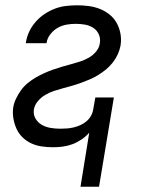

<svg xmlns="http://www.w3.org/2000/svg" viewBox="-20 -548 540 725"><path d="M284 157 317 -47Q305 -33 288 -21.5Q271 -10 253.5 -3.5Q236 3 217.5 5.5Q199 8 181 8Q159 8 138 5Q117 2 98.5 -6.5Q80 -15 65.5 -29Q51 -43 42.5 -61.5Q34 -80 30.5 -101Q27 -122 30 -143Q33 -160 41 -176.5Q49 -193 59.5 -207.5Q70 -222 84.5 -234Q99 -246 114.5 -255Q130 -264 146.5 -271.5Q163 -279 180 -285Q197 -291 214 -296Q231 -301 248 -305.5Q265 -310 282 -315.5Q299 -321 315 -330Q331 -339 343 -353.5Q355 -368 357 -385Q360 -403 353 -418.5Q346 -434 332 -443Q318 -452 301 -455Q284 -458 266 -458Q249 -458 231.5 -455Q214 -452 198 -443Q182 -434 170 -418.5Q158 -403 156 -386L155 -385H77L78 -388Q81 -409 90.5 -429Q100 -449 115 -466Q130 -483 149 -495.5Q168 -508 188 -515.5Q208 -523 229.5 -525.5Q251 -528 271 -528Q294 -528 316 -525Q338 -522 358 -514Q378 -506 394.5 -492.5Q411 -479 421 -460.5Q431 -442 435 -420Q439 -398 435 -375Q432 -359 424.5 -342.5Q417 -326 405.5 -311.5Q394 -297 380 -285.5Q366 -274 350.5 -264.5Q335 -255 318.5 -248Q302 -241 285.5 -235Q269 -229 251.5 -224Q234 -219 217 -214.5Q200 -210 183.5 -204.5Q167 -199 151.5 -190Q136 -181 123.5 -166.5Q111 -152 108 -135Q105 -116 114 -100.5Q123 -85 138 -76.5Q153 -68 171 -65Q189 -62 208 -62Q221 -62 233.5 -63Q246 -64 258.5 -67Q271 -70 283.5 -75.5Q296 -81 306.5 -90Q317 -99 323.5 -110.5Q330 -122 332 -135L340 -180H410L354 157Z"/></svg>

Font: Iosevka Fixed
Style: Italic
Weight: 400
Italic angle: -9°
Monospace: yes
Designer: Belleve Invis
Foundry: Belleve Invis
Version: Version 33.2.4